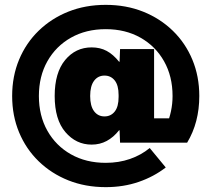

<svg xmlns="http://www.w3.org/2000/svg" viewBox="-20 -655 870 790"><path d="M415 115Q331 115 261 87Q191 59 139 8.5Q87 -42 58.5 -110.5Q30 -179 30 -260Q30 -341 58.5 -409.5Q87 -478 139 -528.5Q191 -579 261 -607Q331 -635 415 -635Q499 -635 569 -607Q639 -579 691 -528.5Q743 -478 771.5 -409.5Q800 -341 800 -260Q800 -151 750 -68H474L472 -119H470Q447 -90 419 -75Q391 -60 357 -60Q293 -60 249 -111.5Q205 -163 205 -260Q205 -356 248 -408Q291 -460 357 -460Q392 -460 419 -445.5Q446 -431 470 -401H472L474 -453H614V-168H721L666 -142Q677 -167 683.5 -197.5Q690 -228 690 -260Q690 -341 655 -403Q620 -465 558 -500Q496 -535 415 -535Q334 -535 272 -500Q210 -465 175 -403Q140 -341 140 -260Q140 -179 175 -117Q210 -55 272 -20Q334 15 415 15Q469 15 515 -1Q561 -17 596 -46L662 34Q613 72 550.5 93.5Q488 115 415 115ZM410 -176Q436 -176 452 -196Q468 -216 468 -256V-264Q468 -304 452 -324Q436 -344 410 -344Q383 -344 367 -322.5Q351 -301 351 -260Q351 -219 367 -197.5Q383 -176 410 -176Z"/></svg>

Font: M PLUS 1 Thin Black
Style: Regular
Weight: 900
Version: Version 1.001